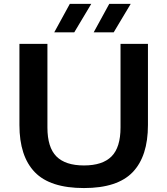

<svg xmlns="http://www.w3.org/2000/svg" viewBox="-20 -968 870 998"><path d="M416.5 9.5Q240.5 9.5 160.8 -73.2Q81 -156 81 -318V-740H226.5V-305.5Q226.5 -202 273.2 -155Q320 -108 416.5 -108Q513 -108 559.8 -155Q606.5 -202 606.5 -305.5V-740H749V-318Q749 -156 669.8 -73.2Q590.5 9.5 416.5 9.5ZM467 -800 548 -948H659.5L571 -800ZM262 -800 343 -948H454.5L366 -800Z"/></svg>

Font: Encode Sans Exp SmBold
Style: Regular
Weight: 600
Width: 7
Designer: Multiple Designers
Foundry: Impallari Type
Version: Version 3.002; ttfautohint (v1.8.3) -l 8 -r 50 -G 200 -x 14 